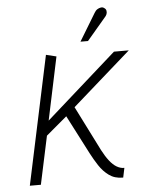

<svg xmlns="http://www.w3.org/2000/svg" viewBox="-50 -721 577 762"><g transform="rotate(-5 238.0 -340.0)"><path d="M391 -638Q398 -645 400.5 -652Q403 -659 401.5 -666Q400 -673 393 -677Q388 -681 380.5 -680Q373 -679 366 -674.5Q359 -670 354 -661L288 -552H318ZM332 -116 242 -295 476 -501H417L135 -251L188 -502L147 -512L38 0H82L123 -192L206 -262L286 -107Q299 -82 315 -57.5Q331 -33 353.5 -16.5Q376 0 408 0H410L418 -38H416Q402 -38 387.5 -46.5Q373 -55 359 -73Q345 -91 332 -116Z"/></g></svg>

Font: Advent Pro Light
Style: Italic
Weight: 300
Italic angle: -12°
Version: Version 3.000